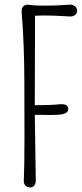

<svg xmlns="http://www.w3.org/2000/svg" viewBox="-20 -815 355 835"><path d="M86.4 -218.3 85.9 -452.1Q85.9 -616.2 74.2 -763.7Q72.8 -785.6 88.4 -792Q97.2 -795.9 108.9 -793.9Q129.4 -790.5 158.7 -790.5Q188 -790.5 201.4 -790.8Q214.8 -791 228.5 -791.5Q262.7 -793 275.1 -794.4Q287.6 -795.9 294.2 -793.9Q300.8 -792 305.7 -788.1Q315.4 -779.3 315.4 -768.3Q315.4 -757.3 306.6 -750Q297.9 -742.7 282.5 -743.4Q267.1 -744.1 248.5 -745.4Q230 -746.6 208.5 -747.1Q163.6 -748.5 132.3 -746.6V-662.1Q132.3 -612.3 131.8 -560.5Q131.3 -422.4 131.3 -357.4Q198.2 -357.4 236.3 -361.3Q276.9 -365.7 276.9 -340.3Q276.9 -315.9 220.7 -315.4Q206.5 -314.9 198.2 -314.9L159.2 -315.4H131.3L135.7 -29.8Q135.7 -17.1 129.2 -8.5Q122.6 0 114.7 0Q106.9 0 102.1 -1.2Q97.2 -2.4 92.8 -5.9Q82.5 -14.6 83.5 -29.8Q86.4 -85.9 86.4 -218.3Z"/></svg>

Font: Pompiere
Style: Regular
Weight: 400
Designer: Karolina Lach
Foundry: Sorkin Type Co.
Version: Version 1.002